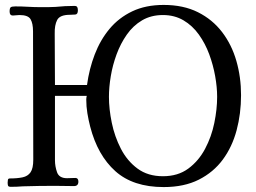

<svg xmlns="http://www.w3.org/2000/svg" viewBox="-20 -755 1040 779"><path d="M861 -362Q861 -401 853 -446Q845 -491 829 -534.5Q813 -578 787 -614.5Q761 -651 724.5 -672.5Q688 -694 641 -694Q593 -694 556.5 -672.5Q520 -651 494.5 -614.5Q469 -578 453 -534.5Q437 -491 429.5 -446Q422 -401 422 -362Q422 -313 433.5 -257Q445 -201 470.5 -151.5Q496 -102 538 -71Q580 -40 641 -40Q702 -40 744 -71Q786 -102 812 -151Q838 -200 849.5 -256Q861 -312 861 -362ZM958 -369Q958 -294 940 -226.5Q922 -159 884 -107.5Q846 -56 786.5 -26Q727 4 644 4Q520 4 448 -60.5Q376 -125 346 -241Q339 -268 334.5 -295.5Q330 -323 330 -351Q330 -355 330.5 -358.5Q331 -362 332 -366H203V-105Q203 -80 211.5 -56Q220 -32 252 -32Q260 -32 268.5 -32.5Q277 -33 286 -33Q298 -33 298 -18Q298 0 280 0Q260 0 240.5 -0.5Q221 -1 201 -1Q170 -1 137.5 -0.5Q105 0 73 1Q61 2 48.5 2.5Q36 3 24 3Q14 3 12.5 -2Q11 -7 11 -14Q11 -19 12 -25Q13 -31 20 -31Q50 -31 71.5 -35.5Q93 -40 104 -56Q115 -72 115 -107Q115 -238 114.5 -368Q114 -498 114 -628Q114 -660 104 -677Q94 -694 59 -694Q52 -694 45.5 -693Q39 -692 32 -692Q19 -692 19 -708Q19 -722 23.5 -725.5Q28 -729 42 -729Q68 -729 93.5 -727.5Q119 -726 145 -726Q160 -726 175 -726Q190 -726 205 -727Q224 -729 243.5 -730Q263 -731 282 -731Q291 -731 293.5 -726Q296 -721 296 -713Q296 -697 285.5 -696Q275 -695 264 -695Q223 -695 212 -674Q201 -653 202 -618L203 -410H333Q342 -476 364.5 -534.5Q387 -593 424.5 -638Q462 -683 516.5 -709Q571 -735 644 -735Q724 -735 783 -705.5Q842 -676 881 -625Q920 -574 939 -508Q958 -442 958 -369Z"/></svg>

Font: Kaisei Opti
Style: Regular
Weight: 400
Designer: Font-Kai, 金井和夫
Foundry: KAZUO KANAI
Version: Version 5.003